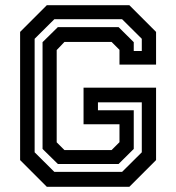

<svg xmlns="http://www.w3.org/2000/svg" viewBox="-20 -720 679 740"><path d="M160.5 0 57.5 -103V-597L160.5 -700H478.5L581.5 -597V-471H440.5V-528L410 -558.5H228.5L198.5 -527V-171.5L228.5 -141.5H410L440.5 -172V-241H302V-382H581.5V-103L478.5 0ZM189.5 -57.5H450.5L526.5 -133V-325.5H357.5V-295H495.5V-146L437 -88H203L144 -146V-557.5L203 -615.5H437L495.5 -557.5V-523.5H526.5V-570.5L450.5 -646H189.5L113.5 -570.5V-133Z"/></svg>

Font: Tourney SemiBold
Style: Regular
Weight: 600
Version: Version 1.015